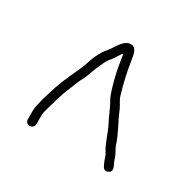

<svg xmlns="http://www.w3.org/2000/svg" viewBox="-89 -740 558 546"><g transform="rotate(30 190.0 -467.0)"><path d="M78 -310V-336C78 -342.7 78.7 -348.3 80 -353C89.8 -385.8 96.6 -416.9 110 -446C116.7 -461.7 121.8 -477.9 130 -491C136.5 -505.2 139.2 -515.5 145 -530C153.1 -546.2 158 -564 170 -576C179.2 -586.4 182.3 -597.3 192 -607C196.3 -581.3 199.1 -559.2 206 -533C211.6 -511.8 218.6 -484.1 228 -470C237.9 -452.6 246.2 -429.6 256 -412C267.6 -388.8 275.1 -358.9 289 -338C295.4 -328.4 295.1 -319.6 301 -309C305.5 -298.6 310.1 -289.1 323 -295C340 -302.9 324.9 -321.3 321 -333C318.4 -346 310.4 -355.9 305 -368C294.6 -402.7 275.1 -432.3 262 -465C254.6 -481.2 248.4 -484.6 243 -505C234.4 -534.3 227 -566.3 222 -599C218.9 -617.6 217.1 -643.2 195 -641C172.6 -639.1 161.2 -609.2 149 -595C131.6 -575.7 120.3 -547.6 112 -520C99.4 -490.7 84.4 -460.8 73 -429L65 -403C62.3 -395 60 -387.3 58 -380C55.2 -365.9 50 -352.9 50 -336V-310C50 -302.1 56.1 -296 64 -296C71.9 -296 78 -302.1 78 -310Z"/></g></svg>

Font: HoneyBee
Style: XLit
Weight: 200
Foundry: Cannot Into Space Fonts
Version: Version 0.89